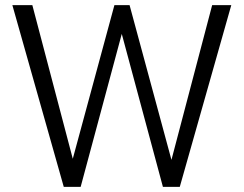

<svg xmlns="http://www.w3.org/2000/svg" viewBox="-20 -725 945 745"><path d="M227.4 0 28 -705H105.5L275.5 -59.2H248.9L423.9 -705H482.8L657.6 -59.2H633.3L803.2 -705H877.4L677.6 0H612.1L444.8 -622.1H460.2L293 0Z"/></svg>

Font: Nunito Sans 12pt ExtraLight Condensed
Style: Regular
Weight: 200
Width: 3
Version: Version 3.101;gftools[0.9.27]